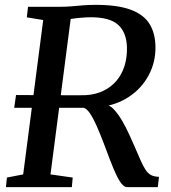

<svg xmlns="http://www.w3.org/2000/svg" viewBox="-20 -771 704 791"><path d="M4.5 0 8.5 -39.5 75.5 -52.5 158 -688.5 90.5 -699.5 95.5 -743H227Q252.5 -743 275 -745Q297.5 -747 321.5 -749Q345.5 -751 375 -751Q464 -751 517.8 -731.2Q571.5 -711.5 595.8 -672.8Q620 -634 620.5 -576.5Q621 -514 592.2 -460.5Q563.5 -407 511.8 -372.5Q460 -338 391.5 -330L413 -339Q430.5 -340 448.5 -321Q466.5 -302 483 -273.8Q499.5 -245.5 512.2 -217.2Q525 -189 533 -171Q548 -136 558.8 -111.5Q569.5 -87 579.5 -71.8Q589.5 -56.5 602.2 -49.8Q615 -43 635 -42.5L630 0H503Q493.5 0 482.8 -12Q472 -24 460 -48.8Q448 -73.5 433.5 -111.5Q420.5 -146.5 406.5 -183Q392.5 -219.5 378.8 -251Q365 -282.5 351.2 -303Q337.5 -323.5 324.5 -327Q321 -327 311.2 -327Q301.5 -327 282.2 -327Q263 -327 231 -327Q199 -327 151.5 -327Q104 -327 38.5 -327L46 -379.5Q101.5 -379 143.2 -379Q185 -379 216 -378.8Q247 -378.5 268.2 -378.5Q289.5 -378.5 303 -378.5Q316.5 -378.5 323.8 -378.8Q331 -379 334 -379Q374 -381.5 405.8 -396.8Q437.5 -412 459.5 -437.8Q481.5 -463.5 492.8 -498.8Q504 -534 503 -576.5Q501 -638 466.5 -669Q432 -700 353.5 -700Q346 -700 332.2 -699.2Q318.5 -698.5 302.8 -697Q287 -695.5 273.5 -693.2Q260 -691 253 -688L275.5 -726L188 -52.5L279.5 -39.5L276 0Z"/></svg>

Font: Merriweather 28pt Medium
Style: Italic
Weight: 500
Italic angle: -7.8°
Version: Version 2.101